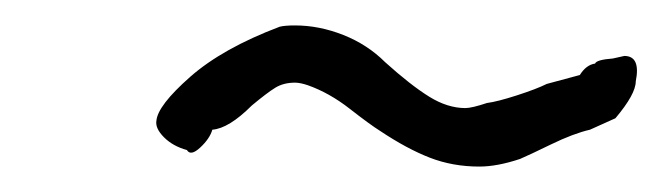

<svg xmlns="http://www.w3.org/2000/svg" viewBox="-20 -332 521 151"><path d="M279 -229Q271 -234 255 -246.5Q239 -259 222 -265Q216 -267 212 -267Q203 -267 196.5 -263Q190 -259 178 -249Q160 -231 147 -230Q145 -223 137.5 -216Q130 -209 127 -214Q116 -217 109 -224Q102 -231 103 -237Q104 -249 129.5 -271.5Q155 -294 200 -311Q204 -312 212 -312Q231 -312 250 -304.5Q269 -297 283 -283Q303 -265 317.5 -256Q332 -247 346 -247Q351 -247 363 -251Q371 -252 386.5 -257Q402 -262 410 -266L436 -273Q441 -281 448 -282Q449 -285 462 -286L471 -288Q484 -288 480 -268Q480 -258 464 -239L444 -230Q431 -227 413.5 -218.5Q396 -210 389 -207Q371 -201 357 -201Q336 -201 318 -208Q300 -215 279 -229Z"/></svg>

Font: Caveat
Style: Regular
Weight: 400
Designer: Pablo Impallari
Foundry: Pablo Impallari
Version: Version 1.500; ttfautohint (v1.6)